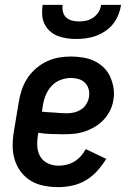

<svg xmlns="http://www.w3.org/2000/svg" viewBox="-20 -760 540 788"><path d="M220 8Q190 8 161 2.5Q132 -3 107.5 -17.5Q83 -32 66 -54.5Q49 -77 40.5 -104Q32 -131 32 -161Q32 -191 37 -221L57 -341Q61 -366 69 -390.5Q77 -415 91.5 -437.5Q106 -460 126.5 -478Q147 -496 171 -507.5Q195 -519 220 -523.5Q245 -528 270 -528Q295 -528 320 -524Q345 -520 366.5 -510Q388 -500 405.5 -483Q423 -466 432.5 -444.5Q442 -423 446 -398.5Q450 -374 445 -348Q442 -327 431.5 -306Q421 -285 405 -268Q389 -251 368.5 -239Q348 -227 326.5 -220Q305 -213 283 -211Q261 -209 240 -209Q214 -209 188.5 -210Q163 -211 137 -215L136 -207Q132 -184 133 -160.5Q134 -137 145 -118Q156 -99 176.5 -89.5Q197 -80 220 -80Q237 -80 253.5 -84Q270 -88 285 -97Q300 -106 312 -119.5Q324 -133 332 -148L416 -108Q400 -82 379.5 -59Q359 -36 333 -20.5Q307 -5 277.5 1.5Q248 8 220 8ZM255 -295Q269 -295 284 -298.5Q299 -302 312.5 -310.5Q326 -319 334.5 -333Q343 -347 345 -361Q348 -378 344 -393.5Q340 -409 329 -420Q318 -431 303 -435.5Q288 -440 271 -440Q250 -440 228.5 -432Q207 -424 191.5 -407Q176 -390 167.5 -369Q159 -348 156 -327L152 -302Q164 -300 177 -299.5Q190 -299 203 -298Q216 -297 229 -296Q242 -295 255 -295ZM293 -600Q273 -600 253 -603Q233 -606 215.5 -613Q198 -620 184 -633Q170 -646 162 -663Q154 -680 153 -700Q152 -720 155 -740H237Q235 -725 238.5 -711Q242 -697 252 -688Q262 -679 276 -675.5Q290 -672 305 -672Q320 -672 335 -675.5Q350 -679 363 -688Q376 -697 384.5 -711Q393 -725 395 -740H477Q474 -720 466 -700Q458 -680 445 -663Q432 -646 413 -633Q394 -620 374.5 -613Q355 -606 334 -603Q313 -600 293 -600Z"/></svg>

Font: Iosevka Curly Slab Semibold
Style: Italic
Weight: 600
Italic angle: -9°
Monospace: yes
Designer: Belleve Invis
Foundry: Belleve Invis
Version: Version 22.1.2; ttfautohint (v1.8.4)